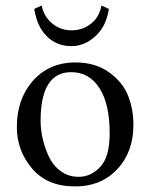

<svg xmlns="http://www.w3.org/2000/svg" viewBox="-20 -665 544 695"><path d="M130.9 -645Q138.7 -605 168.9 -580.1Q199.2 -555.2 239 -555.2Q278.8 -555.2 309.3 -579.1Q339.8 -603 347.2 -645L374 -632.8Q365.2 -570.8 325.7 -534.4Q286.1 -498 238.8 -498Q185.5 -498 149.7 -533.4Q113.8 -568.8 104 -632.8ZM41 -205.1Q41 -304.2 96.2 -369.1Q155.8 -439 252.9 -439Q324.7 -439 374.3 -403.6Q423.8 -368.2 443.4 -319.1Q462.9 -270 462.9 -213.9Q462.9 -109.4 397.9 -45.9Q340.8 10.3 251 9.8Q150.9 9.8 95.9 -55.2Q41 -120.1 41 -205.1ZM237.8 -403.8Q127 -403.8 127 -228Q127 -195.8 134.5 -162.8Q142.1 -129.9 157 -97.9Q171.9 -65.9 200 -45.4Q228 -24.9 265.1 -24.9Q309.1 -24.9 343 -61Q377 -97.2 377 -182.1Q377 -289.1 339.8 -346.4Q302.7 -403.8 237.8 -403.8Z"/></svg>

Font: Linux Libertine Capitals
Style: Small Caps
Weight: 400
Designer: Philipp H. Poll
Foundry: Philipp H. Poll
Version: Version 5.1.3